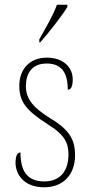

<svg xmlns="http://www.w3.org/2000/svg" viewBox="-20 -786 382 816"><path d="M147 -619V-606H151C190 -650 245 -721 266 -756V-766H222C206 -721 177 -672 147 -619ZM168 10C248 10 299 -43 299 -127C299 -187 279 -233 194 -283C125 -326 90 -363 90 -420C90 -474 116 -516 178 -516C238 -516 268 -482 268 -405C283 -405 289 -420 289 -449C289 -500 249 -541 179 -541C107 -541 62 -493 62 -421C62 -353 92 -316 184 -257C257 -212 271 -176 271 -130C271 -57 234 -15 168 -15C95 -15 67 -60 67 -138C54 -138 46 -124 46 -94C46 -50 77 10 168 10Z"/></svg>

Font: Noto Serif Myanmar Condensed Thin
Style: Regular
Weight: 100
Width: 3
Designer: Ben Mitchell and the Monotype Design Team
Foundry: Monotype Imaging Inc.
Version: Version 2.106